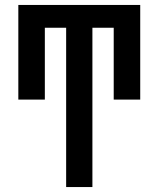

<svg xmlns="http://www.w3.org/2000/svg" viewBox="-20 -550 640 775"><path d="M247 205V-438H161V-148H54V-530H546V-148H439V-438H353V205Z"/></svg>

Font: Iosevka Curly Slab SmBdEx
Style: Regular
Weight: 600
Width: 7
Monospace: yes
Designer: Belleve Invis
Foundry: Belleve Invis
Version: Version 11.1.0; ttfautohint (v1.8.3)